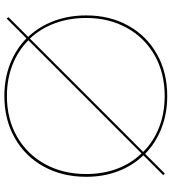

<svg xmlns="http://www.w3.org/2000/svg" viewBox="28 -828 806 903"><g transform="rotate(90 431.5 -376.0)"><path d="M811 -378Q811 -266 763 -178.5Q715 -91 628.5 -42Q542 7 431 7Q349 7 280 -20Q211 -47 160 -97L67 -4L60 -12L153 -105Q104 -157 78 -226.5Q52 -296 52 -378Q52 -489 100 -575.5Q148 -662 234 -710.5Q320 -759 431 -759Q513 -759 582.5 -732Q652 -705 703 -655L796 -748L803 -740L710 -647Q759 -596 785 -527.5Q811 -459 811 -378ZM161 -113 694 -646Q645 -695 578 -721Q511 -747 431 -747Q323 -747 240 -700Q157 -653 110.5 -569Q64 -485 64 -378Q64 -298 89 -230.5Q114 -163 161 -113ZM798 -378Q798 -457 773 -523.5Q748 -590 701 -638L169 -106Q218 -57 285 -31Q352 -5 431 -5Q539 -5 622 -52.5Q705 -100 751.5 -184.5Q798 -269 798 -378Z"/></g></svg>

Font: Hepta Slab Thin
Style: Regular
Weight: 250
Designer: Michael LaGattuta
Foundry: Michael LaGattuta
Version: Version 1.100; ttfautohint (v1.8) -l 8 -r 50 -G 200 -x 14 -D